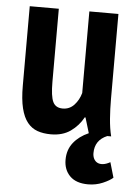

<svg xmlns="http://www.w3.org/2000/svg" viewBox="-51 -540 549 783"><g transform="rotate(5 223.0 -148.5)"><path d="M158 -500V-201Q158 -142 169 -119Q180 -96 209 -96Q237 -96 256 -116.5Q275 -137 283 -166V-500H402V-152Q402 -111 405 -71.5Q408 -32 416 0H400Q350 21 350 74Q350 87 355 97Q360 107 369.5 112Q379 117 392.5 115.5Q406 114 422 105L440 167Q427 179 399 191Q371 203 339 203Q290 203 264.5 177.5Q239 152 239 111Q239 70 262 41Q285 12 324 -5L305 -68H302Q283 -33 250.5 -10Q218 13 170 13Q139 13 115 4.5Q91 -4 74 -25Q57 -46 48 -82.5Q39 -119 39 -175V-500Z"/></g></svg>

Font: PT Sans Narrow
Style: Bold
Weight: 700
Width: 3
Designer: A.Korolkova, O.Umpeleva, V.Yefimov
Foundry: ParaType Ltd
Version: Version 2.003W OFL